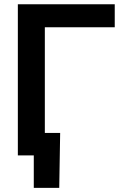

<svg xmlns="http://www.w3.org/2000/svg" viewBox="-20 -748 603 924"><path d="M532.2 -727.5V-616.7H195.8V0H65.9V-727.5ZM142.6 156.2V0H102.5V-108.4H269.5L265.1 156.2Z"/></svg>

Font: Inter 24pt SemiBold
Style: Regular
Weight: 600
Designer: Rasmus Andersson
Foundry: rsms
Version: Version 4.001;git-66647c0bb